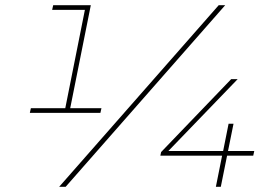

<svg xmlns="http://www.w3.org/2000/svg" viewBox="-20 -720 1060 740"><path d="M230 -295 309 -691 316 -682H181L185 -700H330L249 -295ZM95 -285 99 -303H371L367 -285ZM208 0 823 -700H848L233 0ZM598 -120 601 -134 871 -415H896L625 -134L613 -138H960L956 -120ZM812 0 836 -120 840 -138 861 -243H880L831 0Z"/></svg>

Font: Montserrat Thin Thin
Style: Italic
Weight: 250
Italic angle: -11.3°
Version: Version 9.000